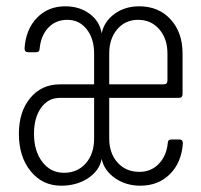

<svg xmlns="http://www.w3.org/2000/svg" viewBox="-20 -580 640 610"><path d="M174 10Q115 10 77.5 -36Q40 -82 40 -155Q40 -225 76 -268.5Q112 -312 170 -312H279V-410Q279 -457 255.5 -487Q232 -517 194 -517Q157 -517 133.5 -492Q110 -467 106 -426Q106 -414 94 -414H70Q58 -414 58 -426Q62 -487 97.5 -523.5Q133 -560 187 -560Q233 -560 265 -536Q297 -512 303 -474Q311 -512 344 -536Q377 -560 422 -560Q484 -560 522 -518.5Q560 -477 560 -410V-281Q560 -269 548 -269H327V-140Q327 -93 353.5 -63.5Q380 -34 423 -34Q460 -34 484.5 -59.5Q509 -85 513 -125Q513 -137 525 -137H549Q561 -137 561 -125Q557 -64 520 -27Q483 10 426 10Q380 10 345.5 -14Q311 -38 303 -75Q296 -38 260 -14Q224 10 174 10ZM327 -312H500Q512 -312 512 -324V-410Q512 -457 486 -487Q460 -517 419 -517Q378 -517 352.5 -487Q327 -457 327 -410ZM183 -31Q226 -31 252.5 -61Q279 -91 279 -140V-269H170Q133 -269 110.5 -237.5Q88 -206 88 -155Q88 -100 114.5 -65.5Q141 -31 183 -31Z"/></svg>

Font: Pitagon Sans Mono Thin
Style: Regular
Weight: 100
Monospace: yes
Designer: Travis Tran
Foundry: Pitagon
Version: Version 1.001; ttfautohint (v1.8.4.7-5d5b);gftools[0.9.26]